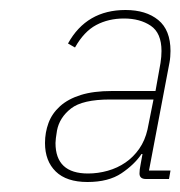

<svg xmlns="http://www.w3.org/2000/svg" viewBox="-20 -724 361 384"><path d="M318 -366H272Q259 -366 259 -377Q259 -381 259.5 -385Q260 -389 261 -394L265 -416H263Q249 -395 223 -377.5Q197 -360 155 -360Q113 -360 91.5 -381Q70 -402 70 -438Q70 -459 77 -478Q84 -497 100 -511.5Q116 -526 141.5 -534Q167 -542 204 -542H291L301 -598Q302 -604 302.5 -610.5Q303 -617 303 -622Q303 -658 281.5 -672.5Q260 -687 228 -687Q197 -687 172.5 -674Q148 -661 130 -629L116 -637Q153 -704 231 -704Q272 -704 296.5 -684Q321 -664 321 -622Q321 -617 320.5 -610.5Q320 -604 319 -599L278 -383H321ZM200 -525Q145 -525 122 -507Q99 -489 94 -463Q91 -445 91 -438Q91 -377 156 -377Q176 -377 195.5 -382.5Q215 -388 231 -399Q247 -410 258.5 -426.5Q270 -443 275 -465L287 -525Z"/></svg>

Font: IBM Plex Sans Cond Thin
Style: Italic
Weight: 100
Width: 3
Italic angle: -11°
Designer: Mike Abbink, Paul van der Laan, Pieter van Rosmalen
Foundry: Bold Monday
Version: Version 1.3